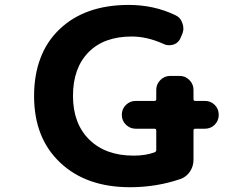

<svg xmlns="http://www.w3.org/2000/svg" viewBox="-20 -785 1040 795"><path d="M518.6 -9.8Q427.7 -9.8 355.5 -35.2Q283.2 -60.5 229 -111.8Q174.8 -163.1 147.9 -231.9Q121.1 -300.8 121.1 -387.7Q121.1 -474.6 147.5 -543.9Q172.9 -612.3 225.6 -663.1Q278.3 -713.9 350.6 -739.3Q421.9 -764.6 512.7 -764.6Q617.2 -764.6 705.1 -722.7Q727.5 -712.9 735.4 -688.5Q739.3 -677.7 739.3 -667Q739.3 -654.3 733.4 -641.6L728.5 -629.9Q720.7 -608.4 699.2 -600.6Q689.5 -597.7 679.7 -597.7Q668 -597.7 656.2 -603.5Q588.9 -633.8 525.4 -633.8Q410.2 -633.8 346.2 -568.4Q282.2 -502.9 282.2 -388.2Q282.2 -273.4 349.6 -207Q417 -140.6 533.2 -140.6Q583 -140.6 620.1 -154.3Q627 -157.2 627 -164.1V-244.1Q627 -252 620.1 -252H542Q518.6 -252 501.5 -268.6Q484.4 -285.2 484.4 -309.6Q484.4 -334 501.5 -350.6Q518.6 -367.2 542 -367.2H620.1Q627 -367.2 627 -375V-413.1Q627 -436.5 644 -453.6Q661.1 -470.7 684.6 -470.7H723.6Q747.1 -470.7 764.2 -453.6Q781.2 -436.5 781.2 -413.1V-375Q781.2 -367.2 788.1 -367.2H828.1Q852.5 -367.2 869.1 -350.6Q885.7 -334 885.7 -309.6Q885.7 -285.2 869.1 -268.6Q852.5 -252 828.1 -252H788.1Q781.2 -252 781.2 -244.1V-123Q781.2 -96.7 766.6 -74.7Q752 -52.7 727.5 -43.9Q627.9 -9.8 518.6 -9.8Z"/></svg>

Font: Rounded Mgen+ 1m bold
Style: Bold
Weight: 700
Designer: [Source Han Sans]
Ryoko NISHIZUKA  (kana & ideographs); Paul D. Hunt (Latin, Greek & Cyrillic); Wenlong ZHANG  (bopomofo
Version: Version 1.059.20150602